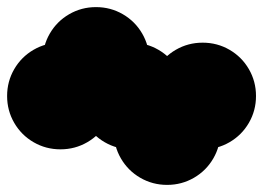

<svg xmlns="http://www.w3.org/2000/svg" viewBox="-70 -520 740 540"><path d="M-50 -250Q-50 -291 -30 -325.5Q-10 -360 24.5 -380Q59 -400 100 -400Q141 -400 175.5 -380Q210 -360 230 -325.5Q250 -291 250 -250Q250 -209 230 -174.5Q210 -140 175.5 -120Q141 -100 100 -100Q59 -100 24.5 -120Q-10 -140 -30 -174.5Q-50 -209 -50 -250ZM50 -350Q50 -391 70 -425.5Q90 -460 124.5 -480Q159 -500 200 -500Q241 -500 275.5 -480Q310 -460 330 -425.5Q350 -391 350 -350Q350 -309 330 -274.5Q310 -240 275.5 -220Q241 -200 200 -200Q159 -200 124.5 -220Q90 -240 70 -274.5Q50 -309 50 -350ZM350 -250Q350 -291 370 -325.5Q390 -360 424.5 -380Q459 -400 500 -400Q541 -400 575.5 -380Q610 -360 630 -325.5Q650 -291 650 -250Q650 -209 630 -174.5Q610 -140 575.5 -120Q541 -100 500 -100Q459 -100 424.5 -120Q390 -140 370 -174.5Q350 -209 350 -250ZM250 -150Q250 -191 270 -225.5Q290 -260 324.5 -280Q359 -300 400 -300Q441 -300 475.5 -280Q510 -260 530 -225.5Q550 -191 550 -150Q550 -109 530 -74.5Q510 -40 475.5 -20Q441 0 400 0Q359 0 324.5 -20Q290 -40 270 -74.5Q250 -109 250 -150ZM150 -250Q150 -291 170 -325.5Q190 -360 224.5 -380Q259 -400 300 -400Q341 -400 375.5 -380Q410 -360 430 -325.5Q450 -291 450 -250Q450 -209 430 -174.5Q410 -140 375.5 -120Q341 -100 300 -100Q259 -100 224.5 -120Q190 -140 170 -174.5Q150 -209 150 -250Z"/></svg>

Font: TINY 5x3
Style: Regular
Weight: 400
Designer: Jack Halten Fahnestock
Foundry: Velvetyne Type Foundry
Version: Version 1.002